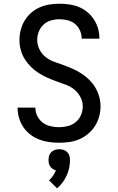

<svg xmlns="http://www.w3.org/2000/svg" viewBox="-20 -763 640 1037"><path d="M299 8Q271 8 243.5 4Q216 0 190.5 -10Q165 -20 143 -37Q121 -54 106 -76.5Q91 -99 83 -126Q75 -153 75 -180Q75 -181 75 -181.5Q75 -182 75 -182H171Q171 -182 171 -182Q171 -182 171 -181Q171 -158 181.5 -136.5Q192 -115 210.5 -101Q229 -87 252 -81.5Q275 -76 299 -76Q323 -76 346.5 -82Q370 -88 389 -103.5Q408 -119 417.5 -142Q427 -165 427 -189Q427 -215 414 -239.5Q401 -264 380 -280.5Q359 -297 334 -306Q309 -315 284 -324Q259 -333 234.5 -344Q210 -355 187.5 -369.5Q165 -384 146 -403Q127 -422 113 -445Q99 -468 92 -494Q85 -520 85 -546Q85 -574 92 -601Q99 -628 113 -651.5Q127 -675 148 -693.5Q169 -712 194 -723Q219 -734 246.5 -738.5Q274 -743 301 -743Q328 -743 355 -739Q382 -735 406.5 -725Q431 -715 452 -697.5Q473 -680 487.5 -657.5Q502 -635 509.5 -609Q517 -583 517 -556Q517 -556 517 -555.5Q517 -555 517 -554H421Q421 -554 421 -554.5Q421 -555 421 -555Q421 -578 411.5 -599Q402 -620 385 -634Q368 -648 346 -653.5Q324 -659 301 -659Q278 -659 255 -652.5Q232 -646 215 -630Q198 -614 189.5 -592Q181 -570 181 -547Q181 -520 193.5 -495.5Q206 -471 227 -454.5Q248 -438 273.5 -429Q299 -420 324 -411Q349 -402 373.5 -391Q398 -380 420.5 -365.5Q443 -351 462 -332Q481 -313 494.5 -290.5Q508 -268 515.5 -242Q523 -216 523 -189Q523 -161 515.5 -133.5Q508 -106 493 -82.5Q478 -59 456 -40.5Q434 -22 408.5 -11Q383 0 355 4Q327 8 299 8ZM288 254 245 211Q257 200 266.5 186Q276 172 282 157Q273 155 265 149.5Q257 144 251.5 136.5Q246 129 244 119.5Q242 110 242 101Q242 89 245.5 77.5Q249 66 257.5 58Q266 50 277 46.5Q288 43 300 43Q312 43 323 46.5Q334 50 342.5 58Q351 66 354.5 77.5Q358 89 358 101Q358 123 353.5 144Q349 165 340 185Q331 205 318 222.5Q305 240 288 254Z"/></svg>

Font: Zed Mono Medium Extended
Style: Regular
Weight: 500
Width: 7
Monospace: yes
Designer: Belleve Invis
Foundry: Belleve Invis
Version: Version 1.0.0; ttfautohint (v1.8.4)